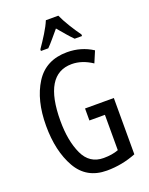

<svg xmlns="http://www.w3.org/2000/svg" viewBox="-173 -1031 875 1128"><g transform="rotate(-20 265.0 -466.5)"><path d="M298 -377V-302H395V-81Q356 -66 302 -66Q214 -66 175.5 -149.5Q137 -233 137 -357Q137 -649 313 -649Q377 -649 440 -607L470 -678Q399 -724 311 -724Q178 -724 113 -621.5Q48 -519 48 -359Q48 -201 108 -95.5Q168 10 295 10Q390 10 478 -25V-377ZM337 -943H259Q246 -911 221 -870.5Q196 -830 170 -793V-783H216Q233 -800 254.5 -825.5Q276 -851 298 -877Q320 -851 340.5 -827Q361 -803 381 -783H427V-793Q403 -826 377.5 -867.5Q352 -909 337 -943Z"/></g></svg>

Font: Noto Sans Display Condensed
Style: Regular
Weight: 400
Width: 3
Designer: Monotype Design Team
Foundry: Monotype Imaging Inc.
Version: Version 1.900